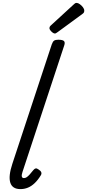

<svg xmlns="http://www.w3.org/2000/svg" viewBox="-20 -1289 601 1324"><path d="M121 15Q65 15 51 -29.5Q37 -74 65 -159L337 -983Q344 -1003 353.5 -1009Q363 -1015 382 -1015Q413 -1015 421.5 -1005.5Q430 -996 423 -976L135 -103Q128 -82 130.5 -71.5Q133 -61 145 -61Q155 -61 164 -67Q173 -73 184 -85Q195 -97 210 -116Q218 -126 226 -127.5Q234 -129 245 -121Q261 -111 264.5 -101Q268 -91 262 -81Q242 -48 219.5 -26.5Q197 -5 172.5 5Q148 15 121 15ZM359 -1058Q348 -1058 334.5 -1071.5Q321 -1085 321 -1095Q321 -1099 322.5 -1103Q324 -1107 330 -1113L488 -1258Q493 -1263 497.5 -1266Q502 -1269 508 -1269Q518 -1269 530.5 -1260Q543 -1251 552 -1239Q561 -1227 561 -1216Q561 -1209 559 -1204Q557 -1199 546 -1191L378 -1068Q372 -1064 367.5 -1061Q363 -1058 359 -1058Z"/></svg>

Font: Playwrite NZ
Style: Regular
Weight: 400
Designer: Veronika Burian, José Scaglione
Foundry: TypeTogether
Version: Version 1.002